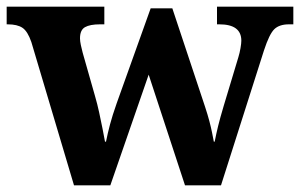

<svg xmlns="http://www.w3.org/2000/svg" viewBox="-23 -556 900 576"><path d="M71 -430Q60 -462 44.5 -472.5Q29 -483 0 -483H-3V-536H290V-483H277Q247 -483 232 -474.5Q217 -466 217 -441Q217 -433 219.5 -421Q222 -409 225 -398L262 -268Q269 -244 274.5 -218.5Q280 -193 284.5 -170.5Q289 -148 292 -131H295Q300 -156 307 -182.5Q314 -209 327 -246L429 -531H494L592.1 -235.9Q600 -212 605 -193Q610 -174 613 -159Q616 -144 618.5 -131H621Q626 -156 631.5 -178.5Q637 -201 648 -238L692 -384Q696 -397 698.5 -411.5Q701 -426 701 -434Q701 -483 635 -483H628V-536H857V-483H844Q815 -483 800 -468.5Q785 -454 769 -405L640 0H532L423 -332L308 0H199Z"/></svg>

Font: Noto Serif Khojki
Style: Regular
Weight: 400
Designer: Juan Bruce
Version: Version 2.002